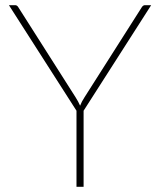

<svg xmlns="http://www.w3.org/2000/svg" viewBox="-20 -723 620 743"><path d="M303.5 -294.5V0H276V-294.5L14.5 -703H38.5Q46 -703 50.5 -695.5L272.5 -346.5Q278 -338 282.2 -330Q286.5 -322 290 -314Q293 -322 297.2 -330Q301.5 -338 307 -346.5L529 -695.5Q534 -703 541 -703H565Z"/></svg>

Font: Lato Thin
Style: Regular
Weight: 200
Designer: Lukasz Dziedzic
Foundry: tyPoland Lukasz Dziedzic
Version: Version 2.007; 2014-02-27